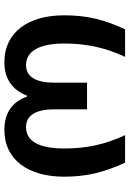

<svg xmlns="http://www.w3.org/2000/svg" viewBox="123 -715 592 878"><g transform="rotate(-90 419.0 -276.0)"><path d="M114 0H240C198 -90 179 -175 179 -277C179 -397 214 -453 277 -453C333 -453 358 -403 358 -325V-174H480V-325C480 -407 507 -453 560 -453C628 -453 659 -385 659 -278C659 -177 640 -90 598 0H724C768 -95 788 -173 788 -279C788 -440 713 -552 573 -552C496 -552 445 -513 421 -449H416C394 -513 344 -552 264 -552C125 -552 50 -440 50 -279C50 -173 71 -95 114 0Z"/></g></svg>

Font: Noto Sans Georgian SemiBold
Style: Regular
Weight: 600
Designer: Monotype Design Team, Akaki Razmadze
Foundry: Google LLC
Version: Version 2.005